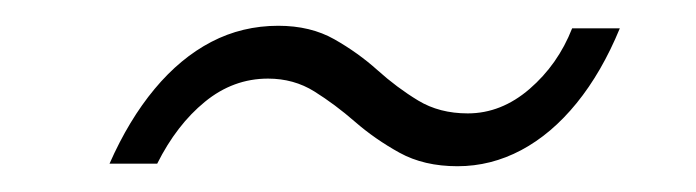

<svg xmlns="http://www.w3.org/2000/svg" viewBox="-20 -397 540 149"><path d="M335 -268Q309 -268 290 -278.5Q271 -289 255.5 -302.5Q240 -316 224 -326Q208 -336 188 -336Q161 -336 139 -318Q117 -300 102 -270H65Q80 -304 100 -328Q120 -352 144 -364.5Q168 -377 196 -377Q221 -377 239.5 -366.5Q258 -356 273 -342.5Q288 -329 304.5 -319Q321 -309 343 -309Q369 -309 391 -328Q413 -347 424 -375H461Q447 -341 427.5 -317Q408 -293 384.5 -280.5Q361 -268 335 -268Z"/></svg>

Font: DM Sans 20pt ExtraLight
Style: Italic
Weight: 250
Italic angle: -10°
Version: Version 4.004;gftools[0.9.30]